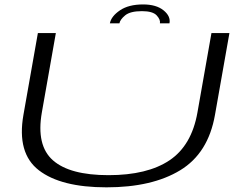

<svg xmlns="http://www.w3.org/2000/svg" viewBox="-20 -820 1100 844"><path d="M448 3.5Q248 3.5 150.8 -71.5Q53.5 -146.5 83 -315L146.5 -674.5H225.5L164 -326Q138.5 -180.5 212.8 -115.2Q287 -50 457 -50Q627.5 -50 725 -115.2Q822.5 -180.5 848 -326L909.5 -674.5H988.5L925 -315Q895.5 -146.5 772 -71.5Q648.5 3.5 448 3.5ZM609 -800.5Q667 -800.5 699 -774.5Q731 -748.5 725 -717.5H683Q686 -733.5 668.8 -752.2Q651.5 -771 604 -771Q552.5 -771 530.2 -752.5Q508 -734 505 -717.5H463Q469 -748.5 507.2 -774.5Q545.5 -800.5 609 -800.5Z"/></svg>

Font: Anybody UltraExpanded Light
Style: Italic
Weight: 300
Width: 9
Italic angle: -10°
Designer: Tyler Finck
Foundry: Etcetera Type Company
Version: Version 1.010; ttfautohint (v1.8.3) -l 8 -r 50 -G 200 -x 14 